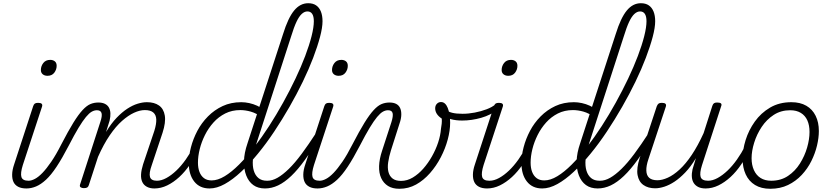

<svg xmlns="http://www.w3.org/2000/svg" viewBox="-20 -1154 5163 1193"><path d="M144 17Q113 17 93 6.5Q73 -4 64 -23Q55 -42 55.5 -70Q56 -98 68 -133L186 -494Q190 -506 196.5 -510.5Q203 -515 217 -515Q233 -515 239 -509Q245 -503 241 -491L122 -129Q106 -78 113 -54.5Q120 -31 157 -31Q168 -31 172.5 -23.5Q177 -16 175.5 -7Q174 2 166 9.5Q158 17 144 17ZM275 -683Q257 -683 245.5 -692.5Q234 -702 234 -719Q234 -743 249 -762.5Q264 -782 292 -782Q309 -782 320.5 -773Q332 -764 332 -745Q332 -722 317.5 -702.5Q303 -683 275 -683Z M144 17Q134 17 130 9.5Q126 2 128.5 -7Q131 -16 138.5 -23.5Q146 -31 158 -31Q175 -31 197 -42.5Q219 -54 244 -80Q269 -106 298.5 -149Q328 -192 361 -257Q404 -340 435.5 -391Q467 -442 493 -470Q519 -498 542 -507.5Q565 -517 591 -517Q602 -517 604 -510Q606 -503 603.5 -493.5Q601 -484 595 -476.5Q589 -469 582 -469Q566 -469 550 -460Q534 -451 514 -427Q494 -403 468 -360Q442 -317 407 -249Q366 -170 331.5 -118Q297 -66 265.5 -37Q234 -8 204 4.5Q174 17 144 17Z M939 17Q912 17 892.5 6.5Q873 -4 864 -23.5Q855 -43 856.5 -70.5Q858 -98 869 -133L939 -341Q952 -383 951 -411.5Q950 -440 932.5 -455Q915 -470 880 -470Q849 -470 813 -453.5Q777 -437 738.5 -403Q700 -369 662 -313.5Q624 -258 589 -179L532 -4Q529 6 522.5 10.5Q516 15 501 15Q489 15 481.5 10Q474 5 477 -6L603 -395Q616 -433 611 -451Q606 -469 582 -469Q571 -469 566.5 -476.5Q562 -484 564 -493.5Q566 -503 572.5 -510Q579 -517 591 -517Q615 -517 631.5 -509Q648 -501 656.5 -486Q665 -471 666 -450.5Q667 -430 661 -404L639 -334Q671 -387 704.5 -422Q738 -457 771 -478.5Q804 -500 835 -509.5Q866 -519 893 -519Q939 -519 968 -498.5Q997 -478 1004 -436Q1011 -394 990 -329L923 -128Q905 -78 912 -54.5Q919 -31 955 -31Q964 -31 968 -23.5Q972 -16 970.5 -7Q969 2 961.5 9.5Q954 17 939 17Z M939 17Q929 17 924 9.5Q919 2 921 -7Q923 -16 931.5 -23.5Q940 -31 955 -31Q983 -31 1014 -48Q1045 -65 1075.5 -94Q1106 -123 1134 -162.5Q1162 -202 1185 -247Q1190 -257 1199 -257Q1208 -257 1214.5 -250Q1221 -243 1217 -233Q1192 -179 1161 -133Q1130 -87 1094 -54Q1058 -21 1019 -2Q980 17 939 17Z M1282 17Q1221 17 1187 -26Q1153 -69 1153 -141Q1153 -187 1166.5 -239Q1180 -291 1206 -340.5Q1232 -390 1272 -430.5Q1312 -471 1363.5 -495Q1415 -519 1479 -519Q1503 -519 1528.5 -513.5Q1554 -508 1578 -497Q1602 -486 1624 -469L1611 -423Q1572 -451 1538 -460.5Q1504 -470 1473 -470Q1421 -470 1379.5 -449Q1338 -428 1306.5 -393Q1275 -358 1253.5 -315Q1232 -272 1221 -227.5Q1210 -183 1210 -143Q1210 -110 1219.5 -85.5Q1229 -61 1247.5 -47Q1266 -33 1295 -33Q1333 -33 1376 -59Q1419 -85 1465.5 -131.5Q1512 -178 1559.5 -239.5Q1607 -301 1652.5 -371.5Q1698 -442 1739.5 -517Q1781 -592 1816 -665.5Q1851 -739 1876.5 -806.5Q1902 -874 1916 -929.5Q1930 -985 1930 -1022Q1930 -1052 1920 -1067.5Q1910 -1083 1890 -1083Q1872 -1083 1855 -1067.5Q1838 -1052 1822 -1018Q1806 -984 1789 -928L1570 -252Q1555 -204 1551.5 -163.5Q1548 -123 1557 -93.5Q1566 -64 1586 -47.5Q1606 -31 1638 -31Q1648 -31 1651.5 -23.5Q1655 -16 1653 -7Q1651 2 1644 9.5Q1637 17 1627 17Q1583 17 1554 -4Q1525 -25 1510 -63.5Q1495 -102 1496 -152.5Q1497 -203 1518 -264L1739 -943Q1770 -1043 1807.5 -1088.5Q1845 -1134 1895 -1134Q1925 -1134 1944.5 -1120.5Q1964 -1107 1974 -1082Q1984 -1057 1984 -1022Q1984 -983 1968.5 -924.5Q1953 -866 1926 -795Q1899 -724 1861.5 -646.5Q1824 -569 1779 -490.5Q1734 -412 1684.5 -337.5Q1635 -263 1582.5 -199Q1530 -135 1478 -86.5Q1426 -38 1376.5 -10.5Q1327 17 1282 17Z M1626 17Q1616 17 1611 9.5Q1606 2 1608 -7Q1610 -16 1618.5 -23.5Q1627 -31 1642 -31Q1672 -31 1704.5 -49.5Q1737 -68 1774.5 -104.5Q1812 -141 1854 -197.5Q1896 -254 1946 -331Q1952 -341 1961 -339.5Q1970 -338 1975 -330.5Q1980 -323 1975 -312Q1921 -225 1876 -162.5Q1831 -100 1789.5 -60.5Q1748 -21 1708 -2Q1668 17 1626 17Z M1953 17Q1922 17 1902 6.5Q1882 -4 1873 -23Q1864 -42 1864.5 -70Q1865 -98 1877 -133L1995 -494Q1999 -506 2005.5 -510.5Q2012 -515 2026 -515Q2042 -515 2048 -509Q2054 -503 2050 -491L1931 -129Q1915 -78 1922 -54.5Q1929 -31 1966 -31Q1977 -31 1981.5 -23.5Q1986 -16 1984.5 -7Q1983 2 1975 9.5Q1967 17 1953 17ZM2084 -683Q2066 -683 2054.5 -692.5Q2043 -702 2043 -719Q2043 -743 2058 -762.5Q2073 -782 2101 -782Q2118 -782 2129.5 -773Q2141 -764 2141 -745Q2141 -722 2126.5 -702.5Q2112 -683 2084 -683Z M1953 17Q1943 17 1939 9.5Q1935 2 1937.5 -7Q1940 -16 1947.5 -23.5Q1955 -31 1967 -31Q1984 -31 2006 -42.5Q2028 -54 2053 -80Q2078 -106 2107.5 -149Q2137 -192 2170 -257Q2213 -340 2244.5 -391Q2276 -442 2302 -470Q2328 -498 2351 -507.5Q2374 -517 2400 -517Q2411 -517 2413 -510Q2415 -503 2412.5 -493.5Q2410 -484 2404 -476.5Q2398 -469 2391 -469Q2375 -469 2359 -460Q2343 -451 2323 -427Q2303 -403 2277 -360Q2251 -317 2216 -249Q2175 -170 2140.5 -118Q2106 -66 2074.5 -37Q2043 -8 2013 4.5Q1983 17 1953 17Z M2461 19Q2419 19 2391 1.5Q2363 -16 2348.5 -47.5Q2334 -79 2335.5 -122.5Q2337 -166 2354 -217L2412 -395Q2424 -433 2419.5 -451Q2415 -469 2391 -469Q2380 -469 2375.5 -476.5Q2371 -484 2372 -493.5Q2373 -503 2380.5 -510Q2388 -517 2400 -517Q2425 -517 2441.5 -508.5Q2458 -500 2466 -483Q2474 -466 2473.5 -441Q2473 -416 2462 -385L2409 -219Q2397 -180 2392 -146Q2387 -112 2393.5 -86Q2400 -60 2419 -45Q2438 -30 2472 -30Q2510 -30 2545 -51Q2580 -72 2610 -106Q2640 -140 2664 -182.5Q2688 -225 2702.5 -269Q2717 -313 2720 -354Q2723 -369 2724.5 -385Q2726 -401 2725 -417Q2704 -431 2694 -447Q2684 -463 2684 -481Q2684 -498 2694.5 -509Q2705 -520 2720 -520Q2734 -520 2744.5 -510.5Q2755 -501 2762 -483.5Q2769 -466 2773 -443Q2777 -420 2777 -392Q2777 -343 2762 -287Q2747 -231 2719 -177Q2691 -123 2652 -78.5Q2613 -34 2565.5 -7.5Q2518 19 2461 19Z M2852 -405Q2812 -405 2782 -413.5Q2752 -422 2727 -437Q2720 -443 2719.5 -451Q2719 -459 2723 -465.5Q2727 -472 2734.5 -474.5Q2742 -477 2749 -472Q2766 -459 2790.5 -453Q2815 -447 2854 -447Q2891 -447 2930 -454.5Q2969 -462 3003.5 -475Q3038 -488 3059 -506Q3067 -512 3074 -507.5Q3081 -503 3082.5 -493.5Q3084 -484 3072 -474Q3030 -439 2970 -422Q2910 -405 2852 -405Z M3007 17Q2976 17 2956 6.5Q2936 -4 2927 -23Q2918 -42 2918.5 -70Q2919 -98 2931 -133L3049 -494Q3053 -506 3059.5 -510.5Q3066 -515 3080 -515Q3096 -515 3102 -509Q3108 -503 3104 -491L2985 -129Q2969 -78 2976 -54.5Q2983 -31 3020 -31Q3031 -31 3035.5 -23.5Q3040 -16 3038.5 -7Q3037 2 3029 9.5Q3021 17 3007 17ZM3138 -683Q3120 -683 3108.5 -692.5Q3097 -702 3097 -719Q3097 -743 3112 -762.5Q3127 -782 3155 -782Q3172 -782 3183.5 -773Q3195 -764 3195 -745Q3195 -722 3180.5 -702.5Q3166 -683 3138 -683Z M3006 17Q2996 17 2991 9.5Q2986 2 2988 -7Q2990 -16 2998.5 -23.5Q3007 -31 3022 -31Q3050 -31 3081 -48Q3112 -65 3142.5 -94Q3173 -123 3201 -162.5Q3229 -202 3252 -247Q3257 -257 3266 -257Q3275 -257 3281.5 -250Q3288 -243 3284 -233Q3259 -179 3228 -133Q3197 -87 3161 -54Q3125 -21 3086 -2Q3047 17 3006 17Z M3349 17Q3288 17 3254 -26Q3220 -69 3220 -141Q3220 -187 3233.5 -239Q3247 -291 3273 -340.5Q3299 -390 3339 -430.5Q3379 -471 3430.5 -495Q3482 -519 3546 -519Q3570 -519 3595.5 -513.5Q3621 -508 3645 -497Q3669 -486 3691 -469L3678 -423Q3639 -451 3605 -460.5Q3571 -470 3540 -470Q3488 -470 3446.5 -449Q3405 -428 3373.5 -393Q3342 -358 3320.5 -315Q3299 -272 3288 -227.5Q3277 -183 3277 -143Q3277 -110 3286.5 -85.5Q3296 -61 3314.5 -47Q3333 -33 3362 -33Q3400 -33 3443 -59Q3486 -85 3532.5 -131.5Q3579 -178 3626.5 -239.5Q3674 -301 3719.5 -371.5Q3765 -442 3806.5 -517Q3848 -592 3883 -665.5Q3918 -739 3943.5 -806.5Q3969 -874 3983 -929.5Q3997 -985 3997 -1022Q3997 -1052 3987 -1067.5Q3977 -1083 3957 -1083Q3939 -1083 3922 -1067.5Q3905 -1052 3889 -1018Q3873 -984 3856 -928L3637 -252Q3622 -204 3618.5 -163.5Q3615 -123 3624 -93.5Q3633 -64 3653 -47.5Q3673 -31 3705 -31Q3715 -31 3718.5 -23.5Q3722 -16 3720 -7Q3718 2 3711 9.5Q3704 17 3694 17Q3650 17 3621 -4Q3592 -25 3577 -63.5Q3562 -102 3563 -152.5Q3564 -203 3585 -264L3806 -943Q3837 -1043 3874.5 -1088.5Q3912 -1134 3962 -1134Q3992 -1134 4011.5 -1120.5Q4031 -1107 4041 -1082Q4051 -1057 4051 -1022Q4051 -983 4035.5 -924.5Q4020 -866 3993 -795Q3966 -724 3928.5 -646.5Q3891 -569 3846 -490.5Q3801 -412 3751.5 -337.5Q3702 -263 3649.5 -199Q3597 -135 3545 -86.5Q3493 -38 3443.5 -10.5Q3394 17 3349 17Z M3693 17Q3683 17 3678 9.5Q3673 2 3675 -7Q3677 -16 3685.5 -23.5Q3694 -31 3709 -31Q3739 -31 3771.5 -49.5Q3804 -68 3841.5 -104.5Q3879 -141 3921 -197.5Q3963 -254 4013 -331Q4019 -341 4028 -339.5Q4037 -338 4042 -330.5Q4047 -323 4042 -312Q3988 -225 3943 -162.5Q3898 -100 3856.5 -60.5Q3815 -21 3775 -2Q3735 17 3693 17Z M4051 16Q4007 16 3978 -4.5Q3949 -25 3941.5 -66.5Q3934 -108 3955 -173L4061 -494Q4066 -506 4072.5 -510.5Q4079 -515 4092 -515Q4109 -515 4115 -509Q4121 -503 4117 -491L4009 -165Q3995 -124 3996 -94Q3997 -64 4014 -49Q4031 -34 4065 -34Q4094 -34 4129.5 -50Q4165 -66 4203 -101Q4241 -136 4278.5 -192Q4316 -248 4352 -327L4406 -496Q4410 -508 4416.5 -512.5Q4423 -517 4436 -517Q4453 -517 4459.5 -511.5Q4466 -506 4461 -494L4342 -128Q4326 -78 4333.5 -54.5Q4341 -31 4380 -31Q4390 -31 4393.5 -23.5Q4397 -16 4396 -7Q4395 2 4387 9.5Q4379 17 4365 17Q4338 17 4320 8.5Q4302 0 4291.5 -15.5Q4281 -31 4279 -53Q4277 -75 4283 -102L4304 -171Q4272 -118 4238 -82.5Q4204 -47 4171.5 -25.5Q4139 -4 4108 6Q4077 16 4051 16Z M4364 17Q4354 17 4349 9.5Q4344 2 4346 -7Q4348 -16 4356.5 -23.5Q4365 -31 4380 -31Q4408 -31 4439 -48Q4470 -65 4500.5 -94Q4531 -123 4559 -162.5Q4587 -202 4610 -247Q4615 -257 4624 -257Q4633 -257 4639.5 -250Q4646 -243 4642 -233Q4617 -179 4586 -133Q4555 -87 4519 -54Q4483 -21 4444 -2Q4405 17 4364 17Z M4766 19Q4710 19 4671.5 -4.5Q4633 -28 4613.5 -70.5Q4594 -113 4594 -168Q4594 -223 4613 -284Q4632 -345 4670 -398.5Q4708 -452 4765 -485.5Q4822 -519 4897 -519Q4952 -519 4990 -497Q5028 -475 5048 -434.5Q5068 -394 5068 -340Q5068 -298 5056.5 -249.5Q5045 -201 5021.5 -153.5Q4998 -106 4961.5 -67Q4925 -28 4876.5 -4.5Q4828 19 4766 19ZM4772 -31Q4832 -31 4876.5 -61Q4921 -91 4950.5 -138Q4980 -185 4995 -237Q5010 -289 5010 -334Q5010 -376 4996.5 -406Q4983 -436 4956 -452.5Q4929 -469 4890 -469Q4832 -469 4787.5 -440Q4743 -411 4712.5 -365Q4682 -319 4666 -267Q4650 -215 4650 -171Q4650 -129 4664.5 -97Q4679 -65 4706 -48Q4733 -31 4772 -31Z"/></svg>

Font: Playwrite CU ExtraLight
Style: Regular
Weight: 250
Designer: Veronika Burian, José Scaglione
Foundry: TypeTogether
Version: Version 1.002